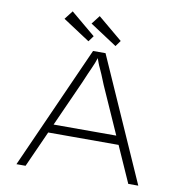

<svg xmlns="http://www.w3.org/2000/svg" viewBox="-95 -988 1024 1077"><g transform="rotate(10 417.0 -449.5)"><path d="M70 0 383 -700H454L764 0H707L475 -522Q460 -559 451.5 -579.5Q443 -600 436.5 -613Q430 -626 424 -642.5Q418 -659 408 -687L424 -688Q413 -655 406 -636.5Q399 -618 392 -603.5Q385 -589 377 -570Q369 -551 354 -516L122 0ZM194 -206 215 -255H621L635 -206ZM502 -749 348 -850 386 -899 526 -782ZM348 -749 194 -850 232 -899 372 -782Z"/></g></svg>

Font: Lexend Mega ExtraLight
Style: Regular
Weight: 250
Version: Version 1.007